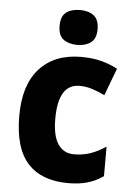

<svg xmlns="http://www.w3.org/2000/svg" viewBox="-55 -809 594 861"><g transform="rotate(5 242.5 -379.0)"><path d="M284 10Q165 10 102.5 -58Q40 -126 40 -272Q40 -412 107.5 -485.5Q175 -559 294 -559Q345 -559 385 -548.5Q425 -538 458 -520L412 -397Q381 -412 353.5 -420.5Q326 -429 298 -429Q202 -429 202 -273Q202 -195 227.5 -158Q253 -121 299 -121Q339 -121 373.5 -133Q408 -145 442 -168V-35Q409 -12 371.5 -1Q334 10 284 10ZM271 -768Q309 -768 332.5 -750Q356 -732 356 -689Q356 -646 332 -628.5Q308 -611 271 -611Q233 -611 209 -628.5Q185 -646 185 -689Q185 -733 208.5 -750.5Q232 -768 271 -768Z"/></g></svg>

Font: Noto Sans Sinhala SemiCondensed ExtraBold
Style: Regular
Weight: 800
Width: 4
Designer: Jelle Bosma - Monotype Design Team
Foundry: Monotype Imaging Inc.
Version: Version 2.006; ttfautohint (v1.8.4.7-5d5b)